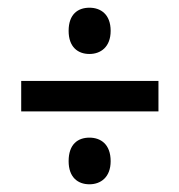

<svg xmlns="http://www.w3.org/2000/svg" viewBox="-20 -572 465 498"><path d="M212 -432C241 -432 267 -450 267 -492C267 -535 241 -552 212 -552C182 -552 158 -535 158 -492C158 -450 182 -432 212 -432ZM35 -362V-283H391V-362ZM212 -94C241 -94 267 -112 267 -154C267 -198 241 -215 212 -215C182 -215 158 -198 158 -154C158 -112 182 -94 212 -94Z"/></svg>

Font: Noto Sans Devanagari UI ExtraCondensed Medium
Style: Regular
Weight: 500
Width: 2
Designer: Jelle Bosma - Monotype Design Team
Foundry: Monotype Imaging Inc.
Version: Version 2.003